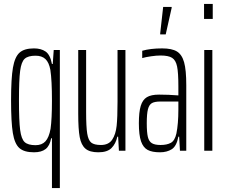

<svg xmlns="http://www.w3.org/2000/svg" viewBox="-20 -763 1142 972"><path d="M243 -63H239Q232 -25 211 -8.5Q190 8 152 8Q102 8 78 -13.5Q54 -35 45 -89.5Q36 -144 36 -255Q36 -366 45.5 -420.5Q55 -475 79 -496.5Q103 -518 152 -518Q188 -518 211 -502Q234 -486 243 -439H247L252 -510H283V189H243ZM236 -111Q243 -161 243 -253Q243 -356 235 -409Q228 -447 210 -464Q192 -481 160 -481Q122 -481 105 -465.5Q88 -450 82 -404.5Q76 -359 76 -255Q76 -151 82 -105Q88 -59 105 -43.5Q122 -28 160 -28Q192 -28 210 -47.5Q228 -67 236 -111Z M376 -188V-510H416V-196Q416 -121 421.5 -87Q427 -53 442 -41Q457 -29 491 -29Q530 -29 548 -56Q566 -83 570.5 -126Q575 -169 575 -248V-510H615V0H582L578 -71H574Q566 -35 544.5 -13.5Q523 8 478 8Q434 8 412.5 -10.5Q391 -29 383.5 -69Q376 -109 376 -188Z M683 -139Q683 -196 692.5 -227Q702 -258 723.5 -271Q745 -284 785 -284Q833 -284 883 -280V-326Q883 -395 876.5 -426.5Q870 -458 851.5 -470Q833 -482 793 -482Q772 -482 744.5 -478Q717 -474 700 -469V-506Q742 -518 801 -518Q850 -518 875.5 -502.5Q901 -487 912 -448Q923 -409 923 -332V0H891L887 -71H883Q874 -23 849.5 -7.5Q825 8 790 8Q750 8 727.5 -4Q705 -16 694 -47.5Q683 -79 683 -139ZM873 -87Q883 -136 883 -209V-249H792Q763 -249 749 -241Q735 -233 729 -210Q723 -187 723 -139Q723 -93 728.5 -70Q734 -47 749 -38Q764 -29 793 -29Q825 -29 845 -40Q865 -51 873 -87ZM791 -589V-594L806 -728H849V-723L819 -589Z M1013 -667V-743H1057V-667ZM1014 0V-510H1055V0Z"/></svg>

Font: Saira Ultra Condensed ExLight
Style: Regular
Weight: 200
Width: 1
Designer: Hector Gatti with collaboration of the Omnibus-Type team
Foundry: Omnibus-Type
Version: Version 1.001; ttfautohint (v1.8)